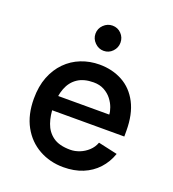

<svg xmlns="http://www.w3.org/2000/svg" viewBox="-133 -816 841 931"><g transform="rotate(20 288.0 -350.5)"><path d="M298 13Q229 13 172.5 -18.5Q116 -50 83.5 -109Q51 -168 51 -251Q51 -315 70 -363.5Q89 -412 122.5 -446Q156 -480 200.5 -497.5Q245 -515 295 -515Q361 -515 413.5 -486.5Q466 -458 496 -400.5Q526 -343 526 -257V-228H139V-303H421Q421 -317 413.5 -338Q406 -359 391 -378.5Q376 -398 352.5 -411Q329 -424 297 -424Q247 -424 215 -402.5Q183 -381 168 -342Q153 -303 153 -249Q153 -202 166.5 -163Q180 -124 212 -101Q244 -78 301 -78Q325 -78 349 -87.5Q373 -97 392.5 -115Q412 -133 421 -158L520 -136Q504 -90 473 -56.5Q442 -23 398 -5Q354 13 298 13ZM289 -584Q263 -584 243.5 -603.5Q224 -623 224 -649Q224 -676 243.5 -695Q263 -714 289 -714Q316 -714 334.5 -695Q353 -676 353 -649Q353 -623 334.5 -603.5Q316 -584 289 -584Z"/></g></svg>

Font: Inclusive Sans Medium
Style: Regular
Weight: 500
Designer: Olivia King
Foundry: Olivia King
Version: Version 2.004